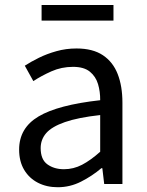

<svg xmlns="http://www.w3.org/2000/svg" viewBox="-20 -756 603 789"><path d="M217.2 13.4Q171.9 13.4 136.1 -4.9Q100.2 -23.2 79.4 -57.9Q58.6 -92.5 58.6 -141.3Q58.6 -230.1 138.5 -277.5Q218.3 -325 391.7 -344.2Q392.1 -379.4 382.8 -410.5Q373.5 -441.7 349.2 -461.5Q324.9 -481.3 280 -481.3Q232.6 -481.3 191.1 -462.8Q149.7 -444.3 117 -422.7L81.9 -486Q107 -502.3 139.8 -518.5Q172.6 -534.7 211.9 -545.7Q251.1 -556.8 294.5 -556.8Q361.2 -556.8 402.8 -529.1Q444.3 -501.4 463.7 -451.5Q483.1 -401.6 483.1 -334V0H408.2L400.5 -64.9H396.7Q358.6 -32.7 313.3 -9.7Q267.9 13.4 217.2 13.4ZM242.8 -60.6Q282 -60.6 317.3 -79Q352.5 -97.4 391.7 -132.4V-283.2Q300.7 -273.1 246.8 -254.3Q193 -235.5 170 -209.1Q147.1 -182.6 147.1 -147.4Q147.1 -100.4 174.9 -80.5Q202.6 -60.6 242.8 -60.6ZM150.9 -671.3V-735.5H446.3V-671.3Z"/></svg>

Font: Noto Sans JP
Style: Regular
Weight: 100
Designer: Ryoko NISHIZUKA 西塚涼子 (kana, bopomofo & ideographs); Paul D. Hunt (Latin, Greek & Cyrillic); Sandoll Communications 산돌커뮤니
Foundry: Adobe
Version: Version 2.004;hotconv 1.0.118;makeotfexe 2.5.65603